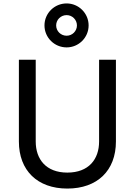

<svg xmlns="http://www.w3.org/2000/svg" viewBox="-20 -1088 785 1118"><path d="M368 -812C438 -812 496 -869 496 -940C496 -1011 438 -1068 368 -1068C297 -1068 239 -1011 239 -940C239 -869 297 -812 368 -812ZM368 -880C334 -880 307 -907 307 -940C307 -973 334 -1000 368 -1000C401 -1000 428 -973 428 -940C428 -907 401 -880 368 -880ZM372 10C547 10 655 -95 655 -264V-740H557V-264C557 -161 497 -83 372 -83C248 -83 188 -161 188 -264V-740H90V-264C90 -95 198 10 372 10Z"/></svg>

Font: Be Vietnam Pro
Style: Regular
Weight: 400
Designer: Lam Bao, Tony Le, Vietanh Nguyen
Foundry: Yellow Type Foundry
Version: Version 1.002